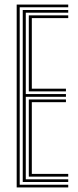

<svg xmlns="http://www.w3.org/2000/svg" viewBox="-20 -820 341 840"><path d="M53 0V-800H278.5V-788.2H66.2V-11.8H278.5V0ZM79.5 -23.8V-776.2H278.5V-764.5H92.8V-408.5H268.5V-396.5H92.8V-35.5H278.5V-23.8ZM106 -420.2V-752.8H278.5V-740.8H119.2V-432H268.5V-420.2ZM106 -47.2V-384.8H268.5V-373H119.2V-59.2H278.5V-47.2Z"/></svg>

Font: Big Shoulders Inline Display
Style: Regular
Weight: 400
Designer: Patric King
Foundry: XO Type Co
Version: Version 1.000